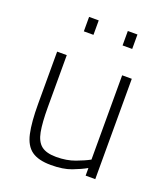

<svg xmlns="http://www.w3.org/2000/svg" viewBox="-132 -797 785 899"><g transform="rotate(20 260.5 -347.5)"><path d="M226 9Q163 9 129.5 -15Q96 -39 84 -94Q72 -149 72 -240V-500H120V-241Q120 -164 128.5 -119Q137 -74 162 -54.5Q187 -35 236 -35Q288 -35 329.5 -50.5Q371 -66 396 -80V-500H444V0H396V-38Q368 -22 327 -6.5Q286 9 226 9ZM350 -632V-704H398V-632ZM157 -632V-704H205V-632Z"/></g></svg>

Font: Cairo Play Light
Style: Regular
Weight: 300
Version: Version 3.119